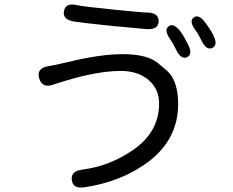

<svg xmlns="http://www.w3.org/2000/svg" viewBox="-20 -796 1040 858"><path d="M358 41Q306 49 301 9Q295 -31 347 -38Q469 -53 575 -126Q691 -206 691 -334Q691 -398 644 -438.5Q597 -479 520 -479Q417 -479 269 -434Q248 -428 224 -420L219 -418Q169 -400 155 -446Q142 -491 195 -500L232 -507Q257 -512 281 -518Q427 -554 528 -554Q638 -554 686 -514Q706 -497 726 -480Q776 -436 776 -331Q776 -176 647 -76Q528 15 358 41ZM817 -541Q790 -527 767 -574Q753 -603 741 -620Q711 -662 734 -679Q757 -695 788 -653Q802 -634 819 -600Q843 -554 817 -541ZM929 -582Q902 -569 880 -616Q865 -646 854 -660Q823 -702 846 -718Q868 -735 899 -693Q920 -665 932 -641Q956 -595 929 -582ZM689 -700Q687 -662 634 -666L472 -681Q338 -695 310 -700Q258 -709 266 -747Q273 -785 324 -773Q349 -767 488 -753Q617 -740 638 -740Q690 -739 689 -700Z"/></svg>

Font: Resource Han Rounded CN
Style: Regular
Weight: 400
Designer: Cyano Hao (round all glyphs); Ryoko NISHIZUKA  (kana, bopomofo & ideographs); Paul D. Hunt (Latin, Greek & Cyrillic); Sa
Foundry: Cyano Hao
Version: 0.990